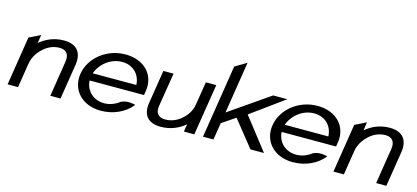

<svg xmlns="http://www.w3.org/2000/svg" viewBox="-56 -1063 3242 1493"><g transform="rotate(15 1565.0 -317.0)"><path d="M33 0H117L148 -196C157 -252 188 -296 223 -327C253 -355 298 -379 351 -379C410 -379 431 -341 422 -286L377 0H459L504 -283C519 -378 478 -443 370 -443C286 -443 222 -410 176 -371L186 -438L95 -393Z M559 -226C538 -95 632 11 785 11C886 11 975 -32 1028 -96L1033 -102L1026 -104C1026 -104 966 -121 920 -97H919C883 -69 841 -52 795 -52C709 -52 646 -111 641 -194H1079L1085 -231C1105 -360 1012 -462 860 -462C707 -462 580 -357 559 -226ZM650 -254C680 -338 761 -399 850 -399C937 -399 998 -338 1001 -254Z M1133 -143C1119 -52 1159 11 1267 11C1351 11 1416 -22 1462 -61L1452 0H1536L1602 -414H1518L1488 -227C1480 -174 1449 -131 1414 -102C1384 -75 1340 -53 1287 -53C1227 -53 1206 -89 1214 -141L1258 -414H1176Z M1606 0H1690L1712 -137L1820 -210L1988 0H2097L1897 -257L2164 -451H2050L1726 -227L1792 -645L1699 -589Z M2105 -226C2084 -95 2178 11 2331 11C2432 11 2521 -32 2574 -96L2579 -102L2572 -104C2572 -104 2512 -121 2466 -97H2465C2429 -69 2387 -52 2341 -52C2255 -52 2192 -111 2187 -194H2625L2631 -231C2651 -360 2558 -462 2406 -462C2253 -462 2126 -357 2105 -226ZM2196 -254C2226 -338 2307 -399 2396 -399C2483 -399 2544 -338 2547 -254Z M2656 0H2740L2771 -196C2780 -252 2811 -296 2846 -327C2876 -355 2921 -379 2974 -379C3033 -379 3054 -341 3045 -286L3000 0H3082L3127 -283C3142 -378 3101 -443 2993 -443C2909 -443 2845 -410 2799 -371L2809 -438L2718 -393Z"/></g></svg>

Font: Charger Sport
Style: DfBdExtObl
Weight: 400
Designer: Jasper
Foundry: Cannot Into Space Fonts
Version: Version 1.1